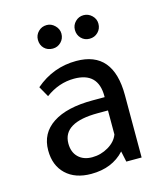

<svg xmlns="http://www.w3.org/2000/svg" viewBox="-101 -722 697 812"><g transform="rotate(-15 247.5 -316.5)"><path d="M422 0H355L345 -47Q291 12 199 12Q129 12 88.5 -26.5Q48 -65 48 -131Q48 -206 109.5 -246.5Q171 -287 284 -287H337V-292Q337 -396 232 -396Q165 -396 107 -353L81 -399Q159 -466 260 -466Q422 -466 422 -273ZM336 -229H292Q138 -229 138 -137Q138 -99 160.5 -77Q183 -55 221 -55Q259 -55 292 -74.5Q325 -94 336 -124ZM127 -594Q127 -615 142 -630Q157 -645 179 -645Q199 -645 214.5 -629.5Q230 -614 230 -594Q230 -572 215 -557Q200 -542 179 -542Q156 -542 141.5 -556.5Q127 -571 127 -594ZM289 -594Q289 -615 304 -630Q319 -645 340 -645Q361 -645 376.5 -630Q392 -615 392 -594Q392 -572 377 -557Q362 -542 340 -542Q318 -542 303.5 -557Q289 -572 289 -594Z"/></g></svg>

Font: TajawalTap Med
Style: Regular
Weight: 500
Designer: Boutros Fonts
Foundry: Created by Boutros International 2017
Version: Version 2.700